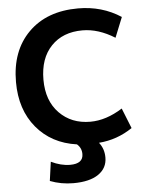

<svg xmlns="http://www.w3.org/2000/svg" viewBox="-62 -791 826 1061"><g transform="rotate(-5 351.0 -261.0)"><path d="M461.9 8.8Q490.2 43.9 490.2 92.8Q490.2 151.4 441.4 185.1Q392.6 218.8 301.8 218.8Q234.4 218.8 172.9 195.3L187.5 89.8Q242.2 116.2 293 116.2Q365.2 116.2 365.2 62.5Q365.2 28.3 339.8 6.8Q200.2 -12.7 117.2 -112.3Q34.2 -211.9 34.2 -365.2Q34.2 -538.1 135.7 -639.6Q237.3 -741.2 411.1 -741.2Q543.9 -741.2 648.4 -672.9L603.5 -561.5Q512.7 -618.2 424.8 -618.2Q315.4 -618.2 251 -550.8Q186.5 -483.4 186.5 -365.2Q186.5 -248 253.4 -179.7Q320.3 -111.3 424.8 -111.3Q512.7 -111.3 603.5 -168.9L648.4 -56.6Q563.5 1 461.9 8.8Z"/></g></svg>

Font: Nasu
Style: Bold
Weight: 700
Designer: Ryoko NISHIZUKA (kana &amp; ideographs); Paul D. Hunt (Latin, Greek &amp; Cyrillic); Wenlong ZHANG (bopomofo); Sandoll C
Version: Version 2014.1215